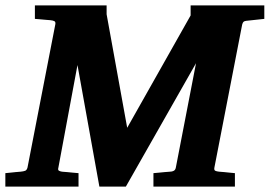

<svg xmlns="http://www.w3.org/2000/svg" viewBox="-34 -691 999 711"><path d="M877 -613.8Q870.1 -612.8 867.4 -609.9Q864.7 -606.9 862.8 -600.1L759.8 -69.8Q758.3 -61 763.2 -58.6Q768.1 -56.2 777.8 -55.2Q786.6 -54.7 796.4 -53.7Q804.7 -52.7 814.9 -51.8Q825.2 -50.8 835.9 -49.8V0H534.2V-49.8Q545.4 -50.8 556.2 -51.8Q566.9 -52.7 575.7 -53.7Q585.9 -54.7 595.2 -55.2Q603.5 -55.2 609.6 -58.6Q615.7 -62 617.2 -70.8L691.9 -457L432.1 0H334L252.9 -450.2L182.1 -69.8Q179.7 -61.5 184.3 -58.8Q189 -56.2 195.8 -55.2Q205.1 -54.7 214.8 -53.7Q223.1 -52.7 234.1 -51.8Q245.1 -50.8 256.8 -49.8V0H-14.2V-49.8Q-3.9 -50.8 5.9 -51.8Q15.6 -52.7 23.9 -53.7Q33.2 -54.7 42 -55.2Q52.7 -56.2 59.1 -58.6Q65.4 -61 67.9 -70.8L170.9 -601.1Q172.4 -609.9 167.5 -612.5Q162.6 -615.2 152.8 -616.2Q143.6 -616.7 134.3 -617.7Q126 -618.7 115.7 -619.4Q105.5 -620.1 95.2 -621.1V-670.9H360.8V-638.2L437 -217.8L671.9 -633.8V-670.9H944.8V-621.1Z"/></svg>

Font: Charis SIL Phon
Style: Bold Italic
Weight: 700
Italic angle: -11°
Foundry: SIL International
Version: Version 5.000